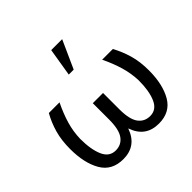

<svg xmlns="http://www.w3.org/2000/svg" viewBox="-194 -999 1211 1211"><g transform="rotate(-45 412.0 -393.5)"><path d="M220.7 -528.3Q188 -461.4 169.7 -399.2Q151.4 -336.9 149.9 -272.9Q149.9 -178.2 175.3 -120.4Q200.7 -62.5 257.3 -62.5Q307.6 -62.5 336.4 -101.8Q365.2 -141.1 365.2 -230V-376H456.5V-230Q456.5 -141.1 485.1 -101.8Q513.7 -62.5 564.5 -62.5Q620.6 -62.5 646.2 -120.1Q671.9 -177.7 671.9 -272.9Q669.9 -336.9 651.6 -399.2Q633.3 -461.4 601.1 -528.3H696.3Q726.1 -474.1 744.1 -412.4Q762.2 -350.6 762.2 -272.9Q762.2 -147 716.3 -68.4Q670.4 10.3 569.3 10.3Q510.3 10.3 470.7 -18.3Q431.2 -46.9 411.6 -104H410.2Q390.1 -46.9 350.6 -18.3Q311 10.3 252.4 10.3Q150.9 10.3 105.2 -68.4Q59.6 -147 59.6 -272.9Q59.6 -350.6 77.4 -412.8Q95.2 -475.1 125.5 -528.3ZM416.5 -798.3H514.2L429.7 -610.8H385.7Z"/></g></svg>

Font: Roboto Web
Style: Regular
Weight: 400
Designer: Google
Version: Version 1.200310; 2013